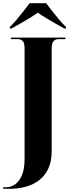

<svg xmlns="http://www.w3.org/2000/svg" viewBox="-42 -951 450 1211"><path d="M-22 240V230H-2Q28 230 54 211.5Q80 193 96.5 153.5Q113 114 113 52V-647Q113 -680 101.5 -692Q90 -704 73 -704H27V-714H371V-704H325Q307 -704 295.5 -691.5Q284 -679 284 -645V1Q284 69 261.5 115Q239 161 201 188.5Q163 216 116 228Q69 240 19 240ZM20 -781Q40 -800 62.5 -826.5Q85 -853 106.5 -881Q128 -909 145 -931H249Q265 -909 287 -881Q309 -853 331.5 -826.5Q354 -800 374 -781V-771H364Q341 -784 310.5 -801Q280 -818 249.5 -836.5Q219 -855 197 -871Q174 -855 144 -836.5Q114 -818 83.5 -801Q53 -784 30 -771H20Z"/></svg>

Font: Noto Serif Display SemiCondensed ExtraBold
Style: Regular
Weight: 800
Width: 4
Designer: Monotype Design Team
Foundry: Monotype Imaging Inc.
Version: Version 2.009